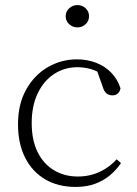

<svg xmlns="http://www.w3.org/2000/svg" viewBox="-20 -724 540 757"><path d="M278 13Q209 13 158 -17Q107 -47 79 -102.5Q51 -158 51 -234Q51 -314 83.5 -371.5Q116 -429 169 -459.5Q222 -490 283 -490Q324 -490 359 -476.5Q394 -463 419 -437Q444 -411 455 -376Q453 -363 444.5 -355.5Q436 -348 424 -348Q408 -348 399 -356.5Q390 -365 386 -379L358 -458L398 -422Q369 -442 342 -450.5Q315 -459 285 -459Q234 -459 193 -432Q152 -405 128.5 -355.5Q105 -306 105 -239Q105 -172 128 -125Q151 -78 192.5 -53Q234 -28 287 -28Q317 -28 343.5 -35.5Q370 -43 394.5 -58Q419 -73 440 -96L457 -81Q438 -53 412.5 -32Q387 -11 354 1Q321 13 278 13ZM285 -616Q267 -616 253 -628.5Q239 -641 239 -660Q239 -679 253 -691.5Q267 -704 285 -704Q304 -704 317.5 -691.5Q331 -679 331 -660Q331 -641 317.5 -628.5Q304 -616 285 -616Z"/></svg>

Font: Source Serif 4 18pt Light
Style: Regular
Weight: 300
Designer: Frank Grießhammer
Foundry: Adobe Systems Incorporated
Version: Version 4.004;hotconv 1.0.116;makeotfexe 2.5.65601